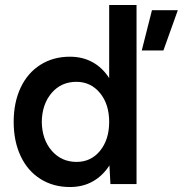

<svg xmlns="http://www.w3.org/2000/svg" viewBox="-20 -740 735 772"><path d="M420 -75Q393 -33 353 -10.5Q313 12 261 12Q194 12 142.5 -20.5Q91 -53 63 -112.5Q35 -172 35 -250Q35 -328 63 -387.5Q91 -447 142.5 -479.5Q194 -512 261 -512Q312 -512 352 -490Q392 -468 419 -426V-720H529V0H424ZM288 -89Q346 -89 382.5 -134Q419 -179 419 -250Q419 -321 382 -366Q345 -411 287 -411Q226 -411 187.5 -366Q149 -321 148 -250Q149 -179 188 -134Q227 -89 288 -89ZM591 -699H695L637 -537H550Z"/></svg>

Font: Oak Sans SemiBold
Style: Regular
Weight: 600
Designer: Erik Kennedy, Walven
Foundry: Erik Kennedy, Walven
Version: Version 1.000